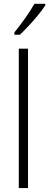

<svg xmlns="http://www.w3.org/2000/svg" viewBox="-20 -963 252 983"><path d="M76.2 0V-713.9H123.5V0ZM211.9 -943.4V-935.5Q196.8 -912.1 173.8 -884.3Q150.9 -856.4 126.2 -830.1Q101.6 -803.7 82 -785.2H53.7V-796.9Q85.4 -836.9 110.1 -871.6Q134.8 -906.2 156.2 -943.4Z"/></svg>

Font: Open Sans Condensed Light
Style: Regular
Weight: 300
Width: 3
Designer: Monotype Design Team
Foundry: Monotype Imaging Inc.
Version: Version 3.003; ttfautohint (v1.8.4)